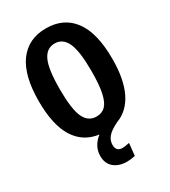

<svg xmlns="http://www.w3.org/2000/svg" viewBox="-225 -817 1031 1166"><g transform="rotate(-30 290.0 -234.0)"><path d="M287 107Q287 154 331 154Q349 154 380 147L371 233Q340 240 314 240Q258 240 223.5 211Q189 182 189 130Q189 61 250 13Q144 -1 88 -90Q32 -179 32 -346Q32 -525 99 -616.5Q166 -708 290 -708Q414 -708 481 -618Q548 -528 548 -346Q548 -203 505 -115.5Q462 -28 380 2Q327 28 307 53Q287 78 287 107ZM290 -90Q329 -90 353 -114Q377 -138 389 -194Q401 -250 401 -346Q401 -485 374 -543.5Q347 -602 290 -602Q233 -602 206 -543.5Q179 -485 179 -346Q179 -205 206 -147.5Q233 -90 290 -90Z"/></g></svg>

Font: Fira Sans Compressed SemiBold
Style: Regular
Weight: 600
Width: 1
Designer: bBox Type GmbH & Carrois Corporate GbR & Edenspiekermann AG
Foundry: bBox Type GmbH & Carrois Corporate GbR & Edenspiekermann AG
Version: Version 4.301